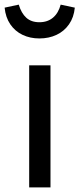

<svg xmlns="http://www.w3.org/2000/svg" viewBox="-31 -809 343 829"><path d="M95 -527H187V0H95ZM139 -643Q99 -643 66.5 -658.5Q34 -674 13.5 -704Q-7 -734 -11 -776L50 -789Q61 -752 82.5 -732.5Q104 -713 139 -713Q174 -713 197.5 -732.5Q221 -752 231 -789L292 -776Q288 -734 267 -704Q246 -674 213 -658.5Q180 -643 139 -643Z"/></svg>

Font: Fira Sans Variable
Style: Regular
Weight: 400
Designer: Carrois Corporate & Edenspiekermann AG
Foundry: Carrois Corporate GbR & Edenspiekermann AG
Version: Version 4.202